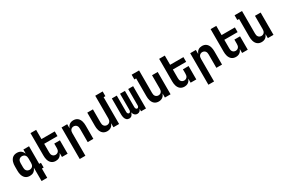

<svg xmlns="http://www.w3.org/2000/svg" viewBox="137 -2199 5726 3877"><g transform="rotate(-30 3000.0 -260.0)"><path d="M296 -102Q316 -102 335.5 -110Q355 -118 367.5 -134Q380 -150 384.5 -170Q389 -190 389 -210V-310Q389 -330 384.5 -350Q380 -370 367.5 -386Q355 -402 335.5 -410Q316 -418 296 -418Q276 -418 256.5 -410Q237 -402 224.5 -386Q212 -370 207.5 -350Q203 -330 203 -310V-210Q203 -190 207.5 -170Q212 -150 224.5 -134Q237 -118 256.5 -110Q276 -102 296 -102ZM389 215V-95Q380 -73 365.5 -53Q351 -33 331.5 -18.5Q312 -4 288 2Q264 8 239 8Q213 8 187.5 1Q162 -6 141.5 -22Q121 -38 107 -60.5Q93 -83 85 -107.5Q77 -132 74 -158Q71 -184 71 -210V-310Q71 -336 74 -362Q77 -388 85 -412.5Q93 -437 107 -459.5Q121 -482 141.5 -498Q162 -514 187.5 -521Q213 -528 239 -528Q264 -528 288 -522Q312 -516 331.5 -501.5Q351 -487 365.5 -467Q380 -447 389 -425V-520H521V-110H562V0H521V215Z M843 8Q817 8 792 0.5Q767 -7 747 -23Q727 -39 713.5 -61.5Q700 -84 692.5 -108.5Q685 -133 682 -158.5Q679 -184 679 -210V-735H811V-520H1121V-410H811V-210Q811 -190 815 -170.5Q819 -151 831 -135Q843 -119 861.5 -110.5Q880 -102 900 -102Q920 -102 938.5 -110.5Q957 -119 969 -135Q981 -151 985 -170.5Q989 -190 989 -210V-312H1121V0H989V-94Q980 -72 966.5 -52Q953 -32 933.5 -18Q914 -4 890.5 2Q867 8 843 8Z M1279 215V-520H1411V-426Q1420 -448 1433.5 -468Q1447 -488 1466.5 -502Q1486 -516 1509.5 -522Q1533 -528 1557 -528Q1583 -528 1608 -520.5Q1633 -513 1653 -497Q1673 -481 1686.5 -458.5Q1700 -436 1707.5 -411.5Q1715 -387 1718 -361.5Q1721 -336 1721 -310V0H1589V-310Q1589 -330 1585 -349.5Q1581 -369 1569 -385Q1557 -401 1538.5 -409.5Q1520 -418 1500 -418Q1480 -418 1461.5 -409.5Q1443 -401 1431 -385Q1419 -369 1415 -349.5Q1411 -330 1411 -310V215Z M2043 8Q2017 8 1992 0.5Q1967 -7 1947 -23Q1927 -39 1913.5 -61.5Q1900 -84 1892.5 -108.5Q1885 -133 1882 -158.5Q1879 -184 1879 -210V-520H2011V-210Q2011 -190 2015 -170.5Q2019 -151 2031 -135Q2043 -119 2061.5 -110.5Q2080 -102 2100 -102Q2120 -102 2138.5 -110.5Q2157 -119 2169 -135Q2181 -151 2185 -170.5Q2189 -190 2189 -210V-735H2362V-625H2321V0H2189V-94Q2180 -72 2166.5 -52Q2153 -32 2133.5 -18Q2114 -4 2090.5 2Q2067 8 2043 8Z M2555 8Q2538 8 2521.5 2Q2505 -4 2492.5 -16.5Q2480 -29 2472 -45Q2464 -61 2460 -77.5Q2456 -94 2454 -111.5Q2452 -129 2452 -146V-520H2567V-146Q2567 -136 2568 -126.5Q2569 -117 2573.5 -108Q2578 -99 2586.5 -93Q2595 -87 2605 -87Q2615 -87 2623 -93Q2631 -99 2635.5 -108Q2640 -117 2641.5 -126.5Q2643 -136 2643 -146V-520H2757V-146Q2757 -136 2758.5 -126.5Q2760 -117 2764.5 -108Q2769 -99 2777 -93Q2785 -87 2795 -87Q2805 -87 2813.5 -93Q2822 -99 2826.5 -108Q2831 -117 2832 -126.5Q2833 -136 2833 -146V-520H2948V0H2833V-59Q2828 -45 2820 -32.5Q2812 -20 2800.5 -10.5Q2789 -1 2775 3.5Q2761 8 2746 8Q2728 8 2711 1.5Q2694 -5 2681.5 -18Q2669 -31 2661.5 -47.5Q2654 -64 2650 -81Q2646 -64 2638.5 -47.5Q2631 -31 2619 -18Q2607 -5 2590 1.5Q2573 8 2556 8Z M3243 8Q3217 8 3192 0.5Q3167 -7 3147 -23Q3127 -39 3113.5 -61.5Q3100 -84 3092.5 -108.5Q3085 -133 3082 -158.5Q3079 -184 3079 -210V-625H3038V-735H3211V-210Q3211 -190 3215 -170.5Q3219 -151 3231 -135Q3243 -119 3261.5 -110.5Q3280 -102 3300 -102Q3320 -102 3338.5 -110.5Q3357 -119 3369 -135Q3381 -151 3385 -170.5Q3389 -190 3389 -210V-520H3521V0H3389V-94Q3380 -72 3366.5 -52Q3353 -32 3333.5 -18Q3314 -4 3290.5 2Q3267 8 3243 8Z M3843 8Q3817 8 3792 0.5Q3767 -7 3747 -23Q3727 -39 3713.5 -61.5Q3700 -84 3692.5 -108.5Q3685 -133 3682 -158.5Q3679 -184 3679 -210V-735H3811V-520H4121V-410H3811V-210Q3811 -190 3815 -170.5Q3819 -151 3831 -135Q3843 -119 3861.5 -110.5Q3880 -102 3900 -102Q3920 -102 3938.5 -110.5Q3957 -119 3969 -135Q3981 -151 3985 -170.5Q3989 -190 3989 -210V-312H4121V0H3989V-94Q3980 -72 3966.5 -52Q3953 -32 3933.5 -18Q3914 -4 3890.5 2Q3867 8 3843 8Z M4279 215V-520H4411V-426Q4420 -448 4433.5 -468Q4447 -488 4466.5 -502Q4486 -516 4509.5 -522Q4533 -528 4557 -528Q4583 -528 4608 -520.5Q4633 -513 4653 -497Q4673 -481 4686.5 -458.5Q4700 -436 4707.5 -411.5Q4715 -387 4718 -361.5Q4721 -336 4721 -310V0H4589V-310Q4589 -330 4585 -349.5Q4581 -369 4569 -385Q4557 -401 4538.5 -409.5Q4520 -418 4500 -418Q4480 -418 4461.5 -409.5Q4443 -401 4431 -385Q4419 -369 4415 -349.5Q4411 -330 4411 -310V215Z M5043 8Q5017 8 4992 0.5Q4967 -7 4947 -23Q4927 -39 4913.5 -61.5Q4900 -84 4892.5 -108.5Q4885 -133 4882 -158.5Q4879 -184 4879 -210V-735H5011V-520H5321V-410H5011V-210Q5011 -190 5015 -170.5Q5019 -151 5031 -135Q5043 -119 5061.5 -110.5Q5080 -102 5100 -102Q5120 -102 5138.5 -110.5Q5157 -119 5169 -135Q5181 -151 5185 -170.5Q5189 -190 5189 -210V-312H5321V0H5189V-94Q5180 -72 5166.5 -52Q5153 -32 5133.5 -18Q5114 -4 5090.5 2Q5067 8 5043 8Z M5643 8Q5617 8 5592 0.5Q5567 -7 5547 -23Q5527 -39 5513.5 -61.5Q5500 -84 5492.5 -108.5Q5485 -133 5482 -158.5Q5479 -184 5479 -210V-625H5438V-735H5611V-210Q5611 -190 5615 -170.5Q5619 -151 5631 -135Q5643 -119 5661.5 -110.5Q5680 -102 5700 -102Q5720 -102 5738.5 -110.5Q5757 -119 5769 -135Q5781 -151 5785 -170.5Q5789 -190 5789 -210V-520H5921V0H5789V-94Q5780 -72 5766.5 -52Q5753 -32 5733.5 -18Q5714 -4 5690.5 2Q5667 8 5643 8Z"/></g></svg>

Font: Iosevka Extrabold Extended
Style: Regular
Weight: 800
Width: 7
Monospace: yes
Designer: Belleve Invis
Foundry: Belleve Invis
Version: Version 32.5.0; ttfautohint (v1.8.4)